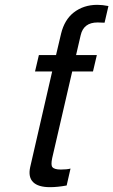

<svg xmlns="http://www.w3.org/2000/svg" viewBox="-20 -752 469 795"><path d="M314 -606 295 -524H381L365 -456H279L196 -97Q190 -68 197 -60Q205 -50 232 -50Q257 -50 272 -54L256 16Q218 23 187 23Q138 23 117 2Q96 -19 105 -60L196 -456H125L141 -524H212L233 -613Q247 -670 285 -700Q326 -732 383 -732Q404 -732 429 -727L413 -658Q400 -659 384 -659Q326 -659 314 -606Z"/></svg>

Font: Miedinger
Style: Italic
Weight: 400
Italic angle: -13°
Version: Version 001.000